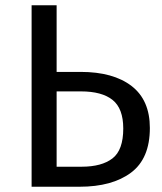

<svg xmlns="http://www.w3.org/2000/svg" viewBox="-20 -709 614 729"><path d="M549 -223Q549 -107 477.5 -53.5Q406 0 282 0H100V-689H195V-436H286Q410 -436 479.5 -382.5Q549 -329 549 -223ZM448 -221Q448 -297 407.5 -329.5Q367 -362 287 -362H195V-76H290Q366 -76 407 -107.5Q448 -139 448 -221Z"/></svg>

Font: FiraGOUPP
Style: Medium
Weight: 400
Designer: bBox Type
Foundry: bBox Type GmbH
Version: Version 1.001